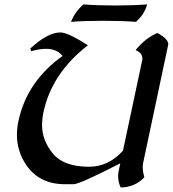

<svg xmlns="http://www.w3.org/2000/svg" viewBox="-20 -827 782 869"><path d="M525.9 21.5Q514.6 -3.9 514.6 -29.3Q514.6 -41.5 517.1 -53.2L524.4 -87.9Q340.8 6.8 312.5 6.8H274.4Q157.7 6.8 98.6 -80.6Q56.6 -142.6 56.6 -217.3Q56.6 -247.1 63.5 -279.3Q101.6 -458.5 263.2 -573.7Q237.3 -606 188 -606Q159.2 -606 121.1 -595.2L117.2 -607.4Q195.8 -680.2 253.4 -680.2Q287.1 -680.2 377.9 -622.1Q214.4 -495.6 176.8 -319.3Q170.4 -288.6 170.4 -260.7Q170.4 -191.4 219.5 -131.8Q268.6 -72.3 382.8 -72.3Q471.2 -72.3 536.6 -145L623 -551.3Q624.5 -557.1 624.5 -562Q624.5 -587.4 593.8 -600.1Q638.2 -655.3 692.4 -677.7Q741.7 -650.9 741.7 -626.5Q741.7 -624 627.9 -89.8Q626 -81.1 626 -70.8Q626 -50.3 633.3 -24.4Q589.8 21 525.9 21.5ZM595.2 -728Q536.1 -732.9 446.8 -732.9Q357.4 -732.9 301.3 -728Q318.4 -772.5 357.4 -807.1Q418.9 -802.2 500.5 -802.2Q582.5 -802.2 646 -807.1Q634.3 -762.7 595.2 -728Z"/></svg>

Font: Balgruf
Style: Italic
Weight: 500
Italic angle: -12°
Designer: Paul James Miller
Foundry: High-Logic / Made with FontCreator
Version: Version 1.201;March 28, 2021;FontCreator 13.0.0.2683 64-bit